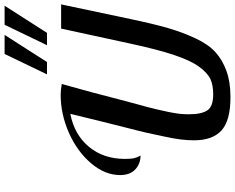

<svg xmlns="http://www.w3.org/2000/svg" viewBox="-116 -924 1047 856"><g transform="rotate(-90 408.0 -496.5)"><path d="M55 -485Q55 -553 108 -615Q161 -677 244 -713.5Q327 -750 413 -750Q435 -750 461 -745L424 -611L394 -496L370 -406Q356 -356 349.5 -328.5Q343 -301 336.5 -270Q330 -239 328 -218.5Q326 -198 326 -179Q326 -122 343.5 -96Q361 -70 415 -70Q455 -70 482 -82Q509 -94 537 -131.5Q565 -169 590 -243.5Q615 -318 641 -439L708 -748H816L750 -436Q729 -336 710.5 -272Q692 -208 665 -150Q638 -92 603.5 -60.5Q569 -29 519.5 -11Q470 7 403 7Q298 7 254 -33Q210 -73 210 -155Q210 -182 213.5 -213Q217 -244 228 -294L244 -368Q249 -391 268.5 -466.5Q288 -542 292 -560L328 -707Q235 -689 181 -624Q127 -559 127 -463Q127 -449 128 -438Q129 -427 131 -420Q133 -413 135 -408L139 -400Q141 -395 142 -394Q105 -394 80 -417.5Q55 -441 55 -485ZM504 -811 595 -1000H680L559 -811ZM634 -811 725 -1000H810L689 -811Z"/></g></svg>

Font: Lobster Two
Style: Italic
Weight: 400
Designer: Pablo Impallari
Foundry: Pablo Impallari. www.impallari.com
Version: Version 1.006